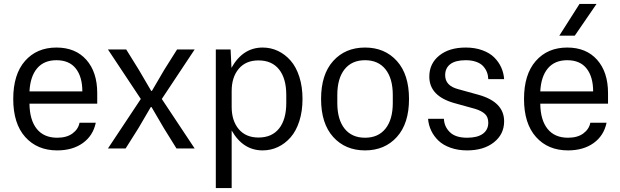

<svg xmlns="http://www.w3.org/2000/svg" viewBox="-20 -750 3134 970"><path d="M269 9.8Q168 9.8 107.4 -57.9Q46.9 -125.5 46.9 -250Q46.9 -374.5 106.4 -442.1Q166 -509.8 265.1 -509.8Q361.3 -509.8 416.3 -447.8Q471.2 -385.7 471.2 -279.8V-226.1H128.9Q129.9 -143.6 165.8 -98.9Q201.7 -54.2 269 -54.2Q316.9 -54.2 346.2 -75.7Q375.5 -97.2 381.8 -129.9H463.9Q450.2 -64.5 398.4 -27.3Q346.7 9.8 269 9.8ZM128.9 -288.1H396Q396 -361.8 363 -403.8Q330.1 -445.8 265.1 -445.8Q202.1 -445.8 167.5 -404.8Q132.8 -363.8 128.9 -288.1Z M525.4 0 691.4 -250 525.4 -500H617.7L681.6 -397L743.7 -291H747.6L809.6 -397L874.5 -500H963.4L797.4 -250L963.4 0H871.6L807.6 -103L745.6 -209H741.7L679.7 -103L614.7 0Z M1070.3 200.2V-500H1145L1149.4 -407.2Q1206.5 -509.8 1307.1 -509.8Q1348.1 -509.8 1384.3 -492.7Q1420.4 -475.6 1448.2 -443.8Q1476.1 -412.1 1492.2 -362.1Q1508.3 -312 1508.3 -250Q1508.3 -188 1492.2 -137.9Q1476.1 -87.9 1448.2 -56.2Q1420.4 -24.4 1384.3 -7.3Q1348.1 9.8 1307.1 9.8Q1207.5 9.8 1150.4 -90.8V200.2ZM1150.4 -210Q1150.4 -140.1 1186 -97.7Q1221.7 -55.2 1286.1 -55.2Q1353.5 -55.2 1389.9 -100.8Q1426.3 -146.5 1426.3 -230V-270Q1426.3 -353.5 1389.9 -399.2Q1353.5 -444.8 1286.1 -444.8Q1221.7 -444.8 1186 -402.3Q1150.4 -359.9 1150.4 -290Z M1985.1 -58.1Q1923.8 9.8 1824.2 9.8Q1724.6 9.8 1663.3 -58.1Q1602.1 -126 1602.1 -250Q1602.1 -374 1663.3 -441.9Q1724.6 -509.8 1824.2 -509.8Q1923.8 -509.8 1985.1 -441.9Q2046.4 -374 2046.4 -250Q2046.4 -126 1985.1 -58.1ZM1684.1 -230Q1684.1 -146.5 1720.7 -100.3Q1757.3 -54.2 1824.2 -54.2Q1891.1 -54.2 1927.7 -100.3Q1964.4 -146.5 1964.4 -230V-270Q1964.4 -353.5 1927.7 -399.7Q1891.1 -445.8 1824.2 -445.8Q1757.3 -445.8 1720.7 -399.7Q1684.1 -353.5 1684.1 -270Z M2275.9 -229Q2148.9 -264.6 2148.9 -362.8Q2148.9 -428.7 2199 -469.2Q2249 -509.8 2333 -509.8Q2379.4 -509.8 2416.5 -496.3Q2453.6 -482.9 2476.6 -460.2Q2499.5 -437.5 2512.2 -409.4Q2524.9 -381.3 2526.9 -350.1H2446.8Q2446.3 -368.7 2440.2 -384.8Q2434.1 -400.9 2421.6 -415Q2409.2 -429.2 2386.2 -437.5Q2363.3 -445.8 2333 -445.8Q2281.2 -445.8 2255.1 -426Q2229 -406.2 2229 -370.1Q2229 -316.9 2293.9 -299.8L2397.9 -271Q2526.9 -234.9 2526.9 -137.2Q2526.9 -71.8 2475.3 -31Q2423.8 9.8 2339.8 9.8Q2293.5 9.8 2255.9 -3.7Q2218.3 -17.1 2194.8 -39.8Q2171.4 -62.5 2158.2 -90.6Q2145 -118.7 2142.6 -149.9H2222.7Q2224.1 -110.4 2252.7 -82.3Q2281.2 -54.2 2339.8 -54.2Q2392.1 -54.2 2419.4 -74.2Q2446.8 -94.2 2446.8 -129.9Q2446.8 -159.2 2429.4 -174.8Q2412.1 -190.4 2379.9 -200.2Z M2849.6 9.8Q2748.5 9.8 2688 -57.9Q2627.4 -125.5 2627.4 -250Q2627.4 -374.5 2687 -442.1Q2746.6 -509.8 2845.7 -509.8Q2941.9 -509.8 2996.8 -447.8Q3051.8 -385.7 3051.8 -279.8V-226.1H2709.5Q2710.4 -143.6 2746.3 -98.9Q2782.2 -54.2 2849.6 -54.2Q2897.5 -54.2 2926.8 -75.7Q2956.1 -97.2 2962.4 -129.9H3044.4Q3030.8 -64.5 2979 -27.3Q2927.2 9.8 2849.6 9.8ZM2709.5 -288.1H2976.6Q2976.6 -361.8 2943.6 -403.8Q2910.6 -445.8 2845.7 -445.8Q2782.7 -445.8 2748 -404.8Q2713.4 -363.8 2709.5 -288.1ZM2805.7 -569.8 2907.7 -730H2993.7L2883.8 -569.8Z"/></svg>

Font: TASA Orbiter Text
Style: Regular
Weight: 400
Designer: Weizhong Zhang
Version: Version 1.000;Glyphs 3.1.2 (3151)